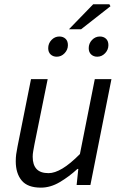

<svg xmlns="http://www.w3.org/2000/svg" viewBox="-20 -849 562 881"><path d="M167.6 12Q106.6 12 79.5 -20.8Q52.3 -53.6 52.3 -108.9Q52.3 -126.3 54.3 -141.2Q56.3 -156.2 60.3 -176L122.3 -486H198.8L138 -186.1Q134.6 -167.2 132.3 -154.6Q130 -142 130 -129.5Q130 -92.7 147.7 -73.6Q165.3 -54.5 202.9 -54.5Q230.9 -54.5 266.4 -75.7Q301.9 -96.9 346.7 -142.1L415 -486H491.4L394.8 0H331.6L339.3 -73.9H335.3Q297 -38.5 254.3 -13.3Q211.6 12 167.6 12ZM240.4 -588.8Q223.6 -588.8 212.4 -599.1Q201.2 -609.4 201.2 -628Q201.2 -649.8 216.3 -665.6Q231.5 -681.5 252.3 -681.5Q269.5 -681.5 280.5 -671.3Q291.6 -661.2 291.6 -641.7Q291.6 -620.8 276.4 -604.8Q261.3 -588.8 240.4 -588.8ZM426.3 -588.8Q409.5 -588.8 398.3 -599.1Q387.1 -609.4 387.1 -628Q387.1 -649.8 402.2 -665.6Q417.4 -681.5 438.2 -681.5Q455.3 -681.5 466.4 -671.3Q477.4 -661.2 477.4 -641.7Q477.4 -620.8 462.3 -604.8Q447.1 -588.8 426.3 -588.8ZM296.3 -714.7 407.6 -829.4H481.9L486.8 -820.3L352.1 -714.7Z"/></svg>

Font: Source Sans 3
Style: Italic
Weight: 200
Italic angle: -11°
Designer: Paul D. Hunt
Foundry: Adobe
Version: Version 3.046;hotconv 1.0.118;makeotfexe 2.5.65603